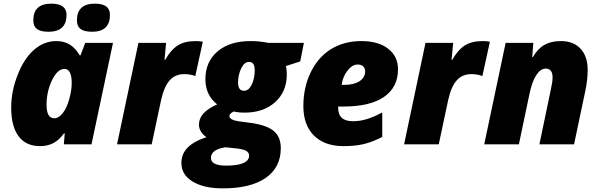

<svg xmlns="http://www.w3.org/2000/svg" viewBox="-20 -787 3271 1047"><path d="M161.6 -675.8Q161.6 -767.1 259.8 -767.1Q342.8 -767.1 342.8 -706.1Q342.8 -613.8 244.6 -613.8Q201.7 -613.8 181.6 -628.9Q161.6 -644 161.6 -675.8ZM399.4 -675.8Q399.4 -767.1 497.6 -767.1Q579.6 -767.1 579.6 -706.1Q579.6 -613.8 482.4 -613.8Q439.5 -613.8 419.4 -628.9Q399.4 -644 399.4 -675.8ZM198.2 9.8Q121.1 9.8 81.1 -44.4Q41 -98.6 41 -201.2Q41 -289.1 76.4 -379.2Q111.8 -469.2 166.3 -516.1Q220.7 -563 287.1 -563Q328.6 -563 359.6 -544.4Q390.6 -525.9 415 -484.9H418.9L444.8 -553.2H596.2L479 0H328.1L333 -60.1H329.1Q302.2 -22.9 270.8 -6.6Q239.3 9.8 198.2 9.8ZM275.9 -142.1Q300.3 -142.1 322.3 -170.2Q344.2 -198.2 357.7 -246.6Q371.1 -294.9 371.1 -334Q371.1 -411.1 331.1 -411.1Q293.5 -411.1 263.7 -349.6Q233.9 -288.1 233.9 -215.1Q233.9 -142.1 275.9 -142.1Z M1046.9 -563Q1073.2 -563 1085.9 -559.1L1044.9 -372.1Q1019 -382.8 984.9 -382.8Q935.1 -382.8 905 -348.6Q875 -314.5 858.9 -243.2L807.1 0H618.2L734.9 -553.2H885.7L877 -460.9H880.9Q912.1 -515.6 949.5 -539.3Q986.8 -563 1046.9 -563Z M1346.2 -563Q1397.5 -563 1442.4 -553.2H1637.2L1617.2 -452.1L1539.1 -426.8Q1543.9 -407.7 1543.9 -380.9Q1543.9 -287.6 1480.5 -230Q1417 -172.9 1314.9 -172.9Q1276.9 -172.9 1254.4 -179.2Q1239.7 -171.4 1235.4 -165.5Q1231 -159.7 1231 -153.8Q1231 -132.8 1285.2 -125L1352.1 -116.2Q1437.5 -103.5 1474.4 -71.3Q1511.2 -39.1 1511.2 21Q1511.2 126 1429 183.1Q1346.7 240.2 1195.3 240.2Q1091.3 240.2 1030.8 203.1Q969.2 166.5 969.2 101.1Q969.2 52.7 1002.7 18.3Q1036.1 -16.1 1106 -39.1Q1087.4 -50.8 1076.2 -68.8Q1064.9 -86.9 1064.9 -106.9Q1064.9 -141.1 1089.4 -168.2Q1113.8 -195.3 1164.1 -217.8Q1100.1 -268.6 1100.1 -355Q1100.1 -450.7 1166.5 -506.8Q1232.9 -563 1346.2 -563ZM1336.9 -449.2Q1312.5 -449.2 1295.4 -414.3Q1278.3 -379.4 1278.3 -335.7Q1278.3 -292 1311 -292Q1336.4 -292 1352.5 -325.2Q1369.1 -358.4 1369.1 -403.8Q1369.1 -449.2 1339.4 -449.2Q1337.9 -449.2 1336.9 -449.2ZM1130.4 74.2Q1130.4 116.2 1213.4 116.2Q1274.4 116.2 1306.4 102.3Q1338.4 88.4 1338.4 62Q1338.4 44.4 1322.3 35.4Q1306.2 26.4 1266.1 22L1210 16.1Q1130.4 27.8 1130.4 74.2Z M1853 9.8Q1749.5 9.8 1691.9 -47.9Q1634.3 -105.5 1634.3 -208.3Q1634.3 -311 1675 -394Q1715.8 -477.1 1786.6 -520Q1857.4 -563 1950.4 -563Q2043.5 -563 2096.9 -521.2Q2150.4 -479.5 2150.4 -409.2Q2150.4 -311 2074 -258.5Q1997.6 -206.1 1853 -206.1H1824.2V-198.2Q1824.2 -126 1904.3 -126Q1942.4 -126 1979.5 -137.2Q2016.6 -148.4 2064.5 -173.8V-40Q2008.3 -11.7 1962.2 -1Q1916 9.8 1853 9.8ZM1857.4 -324.2Q1910.2 -324.2 1940.7 -344.2Q1971.2 -364.3 1971.2 -397.9Q1971.2 -414.6 1960.9 -424.8Q1950.7 -435.1 1930.2 -435.1Q1899.9 -435.1 1874 -400.6Q1848.1 -366.2 1843.3 -324.2Z M2612.3 -563Q2638.7 -563 2651.4 -559.1L2610.4 -372.1Q2584.5 -382.8 2550.3 -382.8Q2500.5 -382.8 2470.5 -348.6Q2440.4 -314.5 2424.3 -243.2L2372.6 0H2183.6L2300.3 -553.2H2451.2L2442.4 -460.9H2446.3Q2477.5 -515.6 2514.9 -539.3Q2552.2 -563 2612.3 -563Z M2984.4 -301.8Q2993.2 -339.8 2993.2 -365.5Q2993.2 -391.1 2982.7 -402.1Q2972.2 -413.1 2956.5 -413.1Q2927.7 -413.1 2904.3 -377.4Q2880.9 -341.8 2866.2 -270L2809.6 0H2620.6L2737.3 -553.2H2888.2L2882.3 -476.1H2886.2Q2912.6 -522 2949 -542.5Q2985.4 -563 3038.6 -563Q3107.4 -563 3146 -521.2Q3184.6 -479.5 3184.6 -405.8Q3184.6 -353 3172.4 -293.9L3110.4 0H2921.4Z"/></svg>

Font: Open Sans Hebrew Extra Bold
Style: Italic
Weight: 800
Italic angle: -12°
Foundry: Ascender Corporation, Yanek Iontef
Version: Version 2.001;PS 002.001;hotconv 1.0.70;makeotf.lib2.5.58329